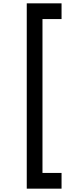

<svg xmlns="http://www.w3.org/2000/svg" viewBox="-20 -914 458 1148"><path d="M348 214H140V-894H348V-800H234V120H348Z"/></svg>

Font: Hauora SemiBold
Style: Regular
Weight: 600
Designer: Wayne Shih
Foundry: WCYS
Version: Version 1.001